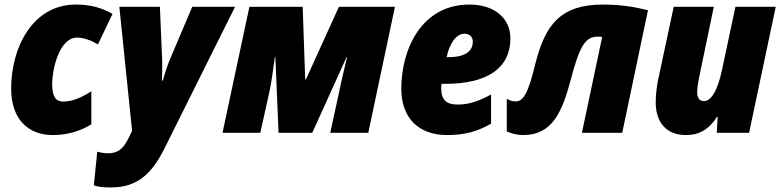

<svg xmlns="http://www.w3.org/2000/svg" viewBox="-20 -583 3426 843"><path d="M212 10C280 10 337 -10 381 -37V-182C335 -153 296 -137 257 -137C226 -137 209 -158 209 -213C209 -279 240 -418 319 -418C348 -418 384 -404 410 -388L474 -522C425 -550 375 -563 313 -563C123 -563 29 -374 29 -194C29 -58 105 10 212 10Z M468 240C588 240 650 174 704 65L1012 -553H824L726 -322C717 -301 703 -260 695 -229H691C692 -258 693 -287 692 -319L682 -553H504L560 -8L540 32C519 71 497 90 454 90C438 90 421 87 407 83L392 231C409 237 432 240 468 240Z M957 0H1123L1165 -190C1173 -230 1179 -278 1187 -333H1189L1203 0H1351L1502 -333H1504C1498 -304 1487 -265 1471 -189L1430 0H1597L1714 -553H1468L1323 -234H1320L1309 -553H1075Z M1943 10C2021 10 2077 -6 2136 -40V-168C2080 -138 2040 -124 1988 -124C1941 -124 1917 -144 1917 -196C1917 -202 1918 -208 1919 -215H1938C2120 -215 2221 -285 2221 -414C2221 -504 2150 -563 2041 -563C1832 -563 1742 -369 1742 -193C1742 -67 1816 10 1943 10ZM1941 -332C1953 -391 1983 -435 2019 -435C2043 -435 2056 -420 2056 -400C2056 -365 2032 -332 1948 -332Z M2277 10C2406 10 2448 -92 2486 -233C2525 -383 2551 -422 2604 -422C2610 -422 2617 -422 2624 -421L2535 0H2712L2825 -538C2769 -552 2708 -563 2627 -563C2442 -563 2374 -475 2331 -305C2299 -172 2277 -138 2245 -138C2234 -138 2220 -140 2205 -149V-6C2228 4 2251 10 2277 10Z M2992 10C3051 10 3094 -16 3128 -70H3131L3127 0H3269L3386 -553H3209L3150 -276C3132 -190 3104 -139 3071 -139C3052 -139 3041 -153 3041 -177C3041 -198 3046 -227 3051 -250L3114 -553H2938L2869 -230C2863 -199 2859 -164 2859 -134C2859 -51 2901 10 2992 10Z"/></svg>

Font: Noto Sans UI SemiCondensed Black
Style: Italic
Weight: 900
Width: 4
Italic angle: -372°
Designer: Monotype Design Team
Foundry: Monotype Imaging Inc.
Version: Version 1.901